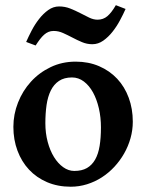

<svg xmlns="http://www.w3.org/2000/svg" viewBox="-20 -707 565 742"><path d="M370.1 -214.8Q370.1 -253.4 362.1 -288.3Q354 -323.2 339.4 -349.9Q324.7 -376.5 304 -392.1Q283.2 -407.7 258.3 -407.7Q228 -407.7 208 -394.3Q188 -380.9 176.3 -357.2Q164.6 -333.5 159.9 -301Q155.3 -268.6 155.3 -231Q155.3 -192.4 164.3 -158.7Q173.3 -125 188.7 -100.1Q204.1 -75.2 224.4 -60.8Q244.6 -46.4 267.1 -46.4Q296.4 -46.4 315.9 -57.6Q335.4 -68.8 347.7 -90.3Q359.9 -111.8 365 -143.1Q370.1 -174.3 370.1 -214.8ZM493.2 -236.8Q493.2 -204.1 484.4 -172.9Q475.6 -141.6 459.7 -113.8Q443.8 -85.9 421.9 -62.3Q399.9 -38.6 373.3 -21.5Q346.7 -4.4 316.2 5.1Q285.6 14.6 253.4 14.6Q203.1 14.6 162.1 -2.9Q121.1 -20.5 92.3 -51.3Q63.5 -82 47.6 -124.5Q31.7 -167 31.7 -216.8Q31.7 -265.1 49.6 -310.5Q67.4 -356 99.4 -391.1Q131.3 -426.3 175.5 -447.5Q219.7 -468.8 272.5 -468.8Q322.3 -468.8 363 -451.2Q403.8 -433.6 432.9 -402.6Q461.9 -371.6 477.5 -329.1Q493.2 -286.6 493.2 -236.8ZM465.3 -672.4Q456.5 -652.3 443.8 -628.7Q431.2 -605 415 -584.5Q398.9 -564 379.2 -550Q359.4 -536.1 336.9 -536.1Q315.9 -536.1 296.9 -544.2Q277.8 -552.2 259.8 -561.8Q241.7 -571.3 223.9 -579.3Q206.1 -587.4 187.5 -587.4Q176.3 -587.4 167.5 -583.7Q158.7 -580.1 150.6 -573Q142.6 -565.9 134.5 -555.4Q126.5 -544.9 117.7 -531.2L81.1 -544.9Q89.8 -564.9 102.3 -588.9Q114.7 -612.8 130.9 -633.5Q147 -654.3 166.5 -668.2Q186 -682.1 208.5 -682.1Q231 -682.1 251.2 -674.1Q271.5 -666 289.8 -656.5Q308.1 -647 324.7 -638.9Q341.3 -630.9 356.9 -630.9Q378.9 -630.9 395 -644.5Q411.1 -658.2 427.7 -687Z"/></svg>

Font: Gentium Basic
Style: Bold
Weight: 700
Designer: J. Victor Gaultney and Annie Olsen
Foundry: SIL International
Version: Version 1.100